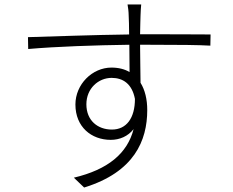

<svg xmlns="http://www.w3.org/2000/svg" viewBox="-20 -801 1040 858"><path d="M480 -222C417 -222 366 -262 366 -335C366 -406 420 -453 479 -453C529 -453 570 -427 583 -359C583 -273 545 -222 480 -222ZM606 -648C607 -683 607 -713 608 -732C608 -743 610 -773 611 -781H550C552 -772 555 -747 555 -732C556 -714 557 -683 557 -647C399 -645 211 -638 105 -635L106 -582C231 -593 407 -599 558 -601C558 -556 559 -511 559 -479C537 -492 510 -499 478 -499C392 -499 317 -424 317 -334C317 -234 388 -176 475 -176C515 -176 552 -192 577 -224C549 -115 462 -43 310 -7L356 37C580 -32 638 -173 638 -309C638 -357 628 -399 608 -431C607 -477 607 -542 606 -601H641C785 -601 868 -600 920 -597L921 -647C878 -647 773 -648 641 -648Z"/></svg>

Font: Noto Sans JP Light
Style: Regular
Weight: 300
Designer: Ryoko NISHIZUKA (kana & ideographs); Paul D. Hunt (Latin, Greek & Cyrillic); Wenlong ZHANG (bopomofo); Sandoll Communica
Foundry: Adobe Systems Incorporated
Version: Version 1.004;PS 1.004;hotconv 1.0.82;makeotf.lib2.5.63406